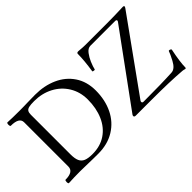

<svg xmlns="http://www.w3.org/2000/svg" viewBox="-74 -1069 1487 1487"><g transform="rotate(-45 669.5 -325.0)"><path d="M37.6 -14.6Q37.6 -22 39.6 -27.8Q41.5 -33.7 44.4 -33.7Q132.3 -33.7 132.3 -90.8V-575.2Q132.3 -628.9 40 -628.9Q36.6 -628.9 34.7 -634.3Q32.7 -639.6 32.7 -647Q32.7 -654.8 34.7 -660.4Q36.6 -666 40 -666Q92.8 -663.1 171.4 -663.1Q200.2 -663.1 221.4 -663.6Q242.7 -664.1 257.3 -664.6Q300.8 -666 343.3 -666Q443.4 -666 524.2 -629.9Q605 -593.8 652.1 -523.9Q699.2 -454.1 699.2 -356.9Q699.2 -252.9 659.4 -171.1Q619.6 -89.4 544.2 -43Q468.8 3.4 366.7 3.4Q334.5 3.4 310.1 2.9Q285.6 2.4 269 2Q203.6 0 171.4 0Q104 0 44.4 3.4Q41.5 3.4 39.6 -2Q37.6 -7.3 37.6 -14.6ZM606 -351.1Q606 -434.1 566.2 -499Q526.4 -564 457.3 -600.1Q388.2 -636.2 303.2 -636.2Q265.1 -636.2 245.6 -631.6Q226.1 -627 218.3 -615Q210.4 -603 210.4 -579.6V-145.5Q210.4 -99.1 221.9 -73.5Q233.4 -47.9 259.5 -36.9Q285.6 -25.9 333 -25.9Q418.5 -25.9 480 -67.4Q541.5 -108.9 573.7 -182.6Q606 -256.3 606 -351.1ZM1281.2 10.3Q1153.3 0 959 0H780.8Q763.7 0 763.7 -11.7Q763.7 -18.6 768.6 -24.9L1195.8 -610.8Q1200.2 -616.7 1200.2 -621.1Q1200.2 -631.3 1185.1 -631.3H914.6Q887.2 -631.3 864.7 -601.6Q843.3 -572.8 830.1 -541.5Q820.8 -518.1 816.2 -505.4Q811.5 -492.7 808.6 -478Q808.1 -475.1 801.3 -475.1Q795.4 -475.1 789.8 -477.1Q784.2 -479 784.7 -481.4Q800.8 -585.4 800.8 -654.8Q800.8 -662.1 805.2 -664.8Q809.6 -667.5 818.8 -667.5Q866.7 -663.1 890.6 -663.1H1125.5Q1211.4 -663.1 1305.2 -667Q1317.4 -667 1317.4 -660.2Q1317.4 -653.8 1310.5 -644.5L889.2 -57.6Q884.8 -51.8 884.8 -45.9Q884.8 -33.7 899.4 -33.7Q1103 -33.7 1211.9 -40Q1250.5 -42 1280.8 -99.1Q1307.1 -148.4 1314.5 -171.9Q1314.9 -175.3 1320.8 -175.3Q1327.1 -175.3 1333.3 -171.6Q1339.4 -168 1338.9 -164.1Q1315.4 -49.3 1315.4 8.3Q1315.4 14.6 1308.1 16.1Q1291.5 11.2 1281.2 10.3Z"/></g></svg>

Font: JuniusX
Style: Regular
Weight: 400
Designer: Peter S. Baker
Foundry: Briery Creek Software
Version: Version 1.004